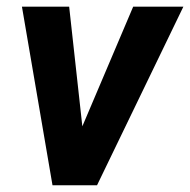

<svg xmlns="http://www.w3.org/2000/svg" viewBox="-20 -548 562 568"><path d="M223.6 -174.3 374 -528.3H522.5L267.1 0H135.3L44.9 -528.3H184.6Z"/></svg>

Font: TypoPRO Roboto
Style: Bold Italic
Weight: 700
Italic angle: -12°
Designer: Google
Version: Version 2.136; 2016